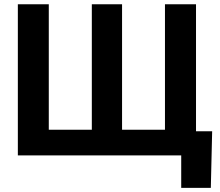

<svg xmlns="http://www.w3.org/2000/svg" viewBox="-20 -748 1057 924"><path d="M65.9 -727.5H214.8V-123.5H421.9V-727.5H567.4V-123.5H773.9V-727.5H923.3V0H65.9ZM852.1 156.2V0H810.1V-116.2H1001L994.6 156.2Z"/></svg>

Font: Inter-Bold
Style: Bold
Weight: 700
Designer: Rasmus Andersson
Foundry: rsms
Version: Version 4.000;git-a52131595